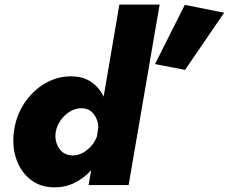

<svg xmlns="http://www.w3.org/2000/svg" viewBox="-20 -800 989 830"><path d="M779 -779 650 -523 780 -498 949 -745ZM221 -230Q226 -257 242.5 -280.5Q259 -304 283.5 -318.5Q308 -333 335 -332Q367 -331 386 -306Q405 -281 405 -248L399 -210Q386 -175 355.5 -151Q325 -127 292 -128Q253 -130 234 -161Q215 -192 221 -230ZM40 -230Q32 -164 51.5 -109.5Q71 -55 113.5 -22.5Q156 10 216 10Q263 10 303 -10Q343 -30 374 -64L363 0H536L670 -780H496L428 -382Q409 -422 374 -446Q339 -470 287 -470Q227 -470 174 -439Q121 -408 85 -353.5Q49 -299 40 -230Z"/></svg>

Font: Jost* 800 Heavy Italic
Style: Italic
Weight: 800
Italic angle: -10°
Version: Version 3.200; ttfautohint (v0.97) -l 8 -r 50 -G 200 -x 14 -